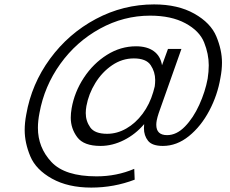

<svg xmlns="http://www.w3.org/2000/svg" viewBox="-20 -656 1042 871"><path d="M679 -636Q787 -636 861.5 -594Q936 -552 961.5 -490.5Q987 -429 987 -372Q987 -339 980 -303Q967 -225 929.5 -154Q892 -83 837 -38.5Q782 6 719 6Q670 6 651.5 -17.5Q633 -41 633 -74Q633 -83 634 -93Q595 -47 542.5 -20.5Q490 6 436 6Q360 6 330.5 -33.5Q301 -73 301 -122Q301 -142 305 -165Q318 -239 360.5 -303.5Q403 -368 465 -407Q527 -446 597 -446Q647 -446 677.5 -424Q708 -402 715 -360L742 -434H803L700 -143Q694 -125 691 -110Q689 -99 689 -90Q689 -43 738 -43Q781 -43 819 -82Q857 -121 884 -180.5Q911 -240 922 -299Q927 -331 927 -360Q927 -411 906 -463.5Q885 -516 821 -550.5Q757 -585 661 -585Q541 -585 433.5 -526Q326 -467 253.5 -366Q181 -265 159 -143Q152 -107 152 -76Q152 13 213 78.5Q274 144 418 144Q509 144 589 110L591 159Q497 195 394 195Q289 195 216 154.5Q143 114 117.5 53Q92 -8 92 -66Q92 -99 99 -136Q123 -275 207 -389.5Q291 -504 415 -570Q539 -636 679 -636ZM466 -49Q511 -49 553 -73Q595 -97 627 -140Q659 -183 675 -238Q680 -256 682 -264Q684 -279 684 -293Q684 -330 663.5 -360.5Q643 -391 587 -391Q534 -391 488.5 -360Q443 -329 412.5 -279.5Q382 -230 372 -175Q369 -158 369 -143Q369 -107 389.5 -78Q410 -49 466 -49Z"/></svg>

Font: Fz Poppins Light
Style: Italic
Weight: 300
Italic angle: -10°
Designer: Ninad Kale (Devanagari), Jonny Pinhorn (Latin)
Foundry: Indian Type Foundry
Version: Vit hóa bi Vntype.Com & FontZin.Com